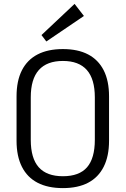

<svg xmlns="http://www.w3.org/2000/svg" viewBox="-20 -959 645 986"><path d="M303 7Q226 7 173 -20.5Q120 -48 92.5 -102.5Q65 -157 65 -236V-464Q65 -544 92.5 -598Q120 -652 173 -679.5Q226 -707 303 -707Q380 -707 432.5 -679.5Q485 -652 512.5 -598Q540 -544 540 -464V-236Q540 -157 512.5 -102.5Q485 -48 432.5 -20.5Q380 7 303 7ZM303 -54Q387 -54 427 -100Q467 -146 467 -241V-459Q467 -553 426 -599.5Q385 -646 303 -646Q221 -646 179.5 -599.5Q138 -553 138 -459V-241Q138 -146 179 -100Q220 -54 303 -54ZM411 -877 218 -746 193 -779 363 -939Z"/></svg>

Font: Pathway Extreme SemiCondensed Light
Style: Regular
Weight: 300
Width: 4
Version: Version 1.001;gftools[0.9.26]